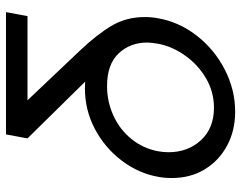

<svg xmlns="http://www.w3.org/2000/svg" viewBox="-100 -676 786 625"><g transform="rotate(-90 292.5 -363.0)"><path d="M467 -276Q467 -264 463 -240Q454 -194 424 -152Q394 -110 350 -84.5Q306 -59 255 -59Q188 -59 149 -101.5Q110 -144 110 -207Q110 -224 113 -240Q122 -289 152.5 -327Q183 -365 228.5 -386Q274 -407 325 -407Q396 -407 431.5 -369.5Q467 -332 467 -276ZM553 -666 566 -736H168L155 -666L340 -478Q332 -479 317 -479Q247 -479 185.5 -446.5Q124 -414 82.5 -359Q41 -304 30 -241Q26 -221 26 -196Q26 -136 54 -89.5Q82 -43 131 -16.5Q180 10 242 10Q313 10 378.5 -23.5Q444 -57 489 -114.5Q534 -172 546 -241Q550 -261 550 -284Q550 -344 522 -391.5Q494 -439 443 -493L279 -666Z"/></g></svg>

Font: Geom Light
Style: Italic
Weight: 300
Italic angle: -10°
Version: Version 1.102